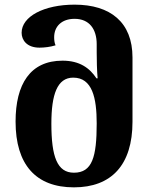

<svg xmlns="http://www.w3.org/2000/svg" viewBox="-20 -793 669 826"><path d="M298 13C459 13 550 -83 550 -269V-546C550 -697 455 -773 301 -773C169 -773 73 -722 73 -652C73 -621 95 -588 150 -588C171 -588 196 -591 219 -598C214 -609 213 -622 213 -633C213 -678 244 -712 301 -712C364 -712 396 -668 396 -603V-568C396 -538 397 -487 400 -456H395C366 -500 323 -532 249 -532C110 -532 47 -431 47 -270C47 -85 134 13 298 13ZM298 -50C226 -50 201 -119 201 -261C201 -386 226 -459 295 -459C377 -459 396 -372 396 -262C396 -118 377 -50 298 -50Z"/></svg>

Font: Noto Serif Georgian Bold
Style: Regular
Weight: 700
Designer: Monotype Design Team, Akaki Razmadze
Foundry: Google LLC
Version: Version 2.003